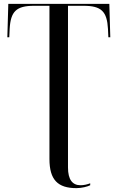

<svg xmlns="http://www.w3.org/2000/svg" viewBox="-20 -734 609 994"><path d="M376 240C403 240 434 232 447 225V215C431 221 414 225 397 225C355 225 332 196 332 133V-704H412C505 -704 534 -675 539 -584L541 -541H551L546 -714H23L18 -541H28L30 -584C35 -675 64 -704 157 -704H236V89C236 197 279 240 376 240Z"/></svg>

Font: Noto Serif Display SemiCondensed
Style: Regular
Weight: 400
Width: 4
Designer: Monotype Design Team
Foundry: Monotype Imaging Inc.
Version: Version 2.009